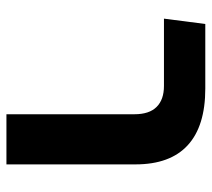

<svg xmlns="http://www.w3.org/2000/svg" viewBox="-50 -592 643 582"><g transform="rotate(90 271.0 -301.5)"><path d="M326.8 0V-388.2Q326.8 -433 304.6 -455.2Q282.5 -477.5 241 -477.5H37L53.2 -602.8H249Q362.8 -602.8 420.8 -549.5Q478.8 -496.2 478.8 -391.2V0Z"/></g></svg>

Font: Noto Sans Hebrew Light
Style: Regular
Weight: 100
Version: Version 3.000